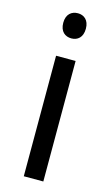

<svg xmlns="http://www.w3.org/2000/svg" viewBox="-116 -781 477 825"><g transform="rotate(15 123.0 -368.5)"><path d="M80.1 -536.1V0H167V-536.1ZM124 -736.8C96.2 -736.8 73.2 -719.7 73.2 -681.2C73.2 -642.1 96.2 -625 124 -625C150.9 -625 173.8 -642.1 173.8 -681.2C173.8 -719.7 150.9 -736.8 124 -736.8Z"/></g></svg>

Font: Avrile Sans
Style: Regular
Weight: 400
Designer: Monotype Design Team, Google (font), Stefan Peev (BGR Cyrillic), Cristiano Sobral (main changes)
Foundry: The Avrile Sans Project Authors
Version: Version 3.110